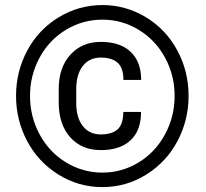

<svg xmlns="http://www.w3.org/2000/svg" viewBox="-20 -741 826 771"><path d="M44.4 -356Q44.4 -454.6 90.1 -539.1Q135.7 -623.5 216.6 -672.1Q297.4 -720.7 391.1 -720.7Q484.9 -720.7 565.4 -672.1Q646 -623.5 691.7 -539.1Q737.3 -454.6 737.3 -356Q737.3 -259.8 693.4 -175.8Q649.4 -91.8 568.6 -40.8Q487.8 10.3 391.1 10.3Q294.9 10.3 214.1 -40.3Q133.3 -90.8 88.9 -174.8Q44.4 -258.8 44.4 -356ZM100.6 -356Q100.6 -272 139.6 -200.4Q178.7 -128.9 245.8 -88.4Q313 -47.9 391.1 -47.9Q469.2 -47.9 536.1 -88.4Q603 -128.9 642.1 -200.4Q681.2 -272 681.2 -356Q681.2 -439 642.6 -509.8Q604 -580.6 536.9 -621.3Q469.7 -662.1 391.1 -662.1Q313 -662.1 245.6 -621.8Q178.2 -581.5 139.4 -510.3Q100.6 -439 100.6 -356ZM546.4 -291.5Q546.4 -216.8 504.2 -177.5Q461.9 -138.2 384.8 -138.2Q308.1 -138.2 262 -189.7Q215.8 -241.2 215.8 -330.1V-383.8Q215.8 -469.7 262.5 -521.2Q309.1 -572.8 384.8 -572.8Q462.9 -572.8 504.9 -532.7Q546.9 -492.7 546.9 -419.9H475.6Q475.6 -468.3 452.4 -489Q429.2 -509.8 384.8 -509.8Q338.9 -509.8 312.5 -476.1Q286.1 -442.4 286.1 -382.3V-327.1Q286.1 -268.6 312.5 -234.9Q338.9 -201.2 384.8 -201.2Q429.7 -201.2 452.4 -221.7Q475.1 -242.2 475.1 -291.5Z"/></svg>

Font: RobotoDraft
Style: Regular
Weight: 400
Version: Version 2.001101; 2014